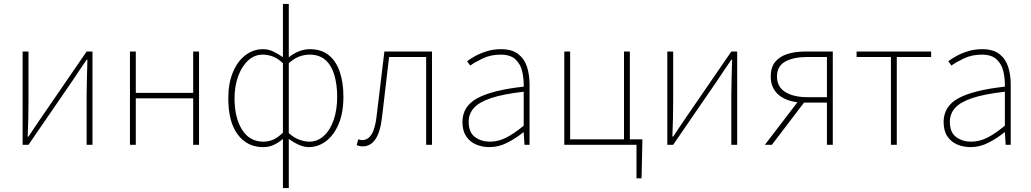

<svg xmlns="http://www.w3.org/2000/svg" viewBox="-20 -742 5282 984"><path d="M96 0V-478H126V-224Q126 -184 125 -137Q124 -90 122 -42H126Q141 -65 161 -94.5Q181 -124 196 -146L424 -478H454V0H424V-254Q424 -294 425.5 -341Q427 -388 428 -436H424Q409 -414 389 -384.5Q369 -355 354 -332L126 0Z M646 0V-478H676V-266H970V-478H1000V0H970V-238H676V0Z M1430 222V42V-30Q1409 -12 1384.5 0Q1360 12 1328 12Q1247 12 1198.5 -52.5Q1150 -117 1150 -238Q1150 -315 1173.5 -371.5Q1197 -428 1237.5 -459Q1278 -490 1328 -490Q1356 -490 1380.5 -478Q1405 -466 1430 -449V-520V-722H1460V-520V-448Q1484 -468 1512 -479Q1540 -490 1568 -490Q1626 -490 1664 -460Q1702 -430 1721 -375Q1740 -320 1740 -246Q1740 -165 1716 -107.5Q1692 -50 1651.5 -19Q1611 12 1562 12Q1539 12 1512.5 0.5Q1486 -11 1460 -30V42V222ZM1330 -16Q1356 -16 1379.5 -26Q1403 -36 1430 -62V-418Q1404 -443 1378 -452.5Q1352 -462 1326 -462Q1284 -462 1251.5 -432Q1219 -402 1200.5 -351Q1182 -300 1182 -238Q1182 -139 1220.5 -77.5Q1259 -16 1330 -16ZM1564 -16Q1607 -16 1639.5 -45.5Q1672 -75 1690 -127Q1708 -179 1708 -246Q1708 -307 1694 -356Q1680 -405 1649 -433.5Q1618 -462 1566 -462Q1542 -462 1515.5 -453Q1489 -444 1460 -418V-60Q1489 -34 1517 -25Q1545 -16 1564 -16Z M1840 8Q1830 8 1823 6.5Q1816 5 1808 2L1816 -28Q1821 -27 1825.5 -25.5Q1830 -24 1836 -24Q1866 -24 1884.5 -54Q1903 -84 1910 -146Q1920 -229 1930 -312Q1940 -395 1950 -478H2194V0H2164V-450H1974Q1965 -373 1956 -296Q1947 -219 1938 -142Q1929 -65 1904 -28.5Q1879 8 1840 8Z M2488 12Q2451 12 2419.5 -1.5Q2388 -15 2369 -43.5Q2350 -72 2350 -117Q2350 -197 2426 -238.5Q2502 -280 2664 -298Q2665 -337 2656.5 -375Q2648 -413 2622 -437.5Q2596 -462 2546 -462Q2495 -462 2454 -442.5Q2413 -423 2390 -406L2374 -428Q2389 -440 2415 -454.5Q2441 -469 2475 -479.5Q2509 -490 2548 -490Q2604 -490 2636 -465Q2668 -440 2681 -399Q2694 -358 2694 -310V0H2668L2664 -64H2662Q2625 -34 2580.5 -11Q2536 12 2488 12ZM2490 -16Q2534 -16 2575 -37Q2616 -58 2664 -98V-272Q2559 -260 2497.5 -239.5Q2436 -219 2409 -189Q2382 -159 2382 -118Q2382 -63 2414.5 -39.5Q2447 -16 2490 -16Z M3242 172V0H2872V-478H2902V-28H3178V-478H3208V-28H3272V-12L3268 172Z M3400 0V-478H3430V-224Q3430 -184 3429 -137Q3428 -90 3426 -42H3430Q3445 -65 3465 -94.5Q3485 -124 3500 -146L3728 -478H3758V0H3728V-254Q3728 -294 3729.5 -341Q3731 -388 3732 -436H3728Q3713 -414 3693 -384.5Q3673 -355 3658 -332L3430 0Z M4218 0V-216H4100Q4065 -216 4034.5 -224Q4004 -232 3980.5 -248Q3957 -264 3943.5 -289.5Q3930 -315 3930 -350Q3930 -397 3953 -425Q3976 -453 4016 -465.5Q4056 -478 4108 -478H4248V0ZM4118 -244H4218V-450H4118Q4047 -450 4004.5 -426.5Q3962 -403 3962 -350Q3962 -297 4004.5 -270.5Q4047 -244 4118 -244ZM3900 0 4076 -230 4102 -218 3936 0Z M4546 0V-450H4370V-478H4752V-450H4576V0Z M4954 12Q4917 12 4885.5 -1.5Q4854 -15 4835 -43.5Q4816 -72 4816 -117Q4816 -197 4892 -238.5Q4968 -280 5130 -298Q5131 -337 5122.5 -375Q5114 -413 5088 -437.5Q5062 -462 5012 -462Q4961 -462 4920 -442.5Q4879 -423 4856 -406L4840 -428Q4855 -440 4881 -454.5Q4907 -469 4941 -479.5Q4975 -490 5014 -490Q5070 -490 5102 -465Q5134 -440 5147 -399Q5160 -358 5160 -310V0H5134L5130 -64H5128Q5091 -34 5046.5 -11Q5002 12 4954 12ZM4956 -16Q5000 -16 5041 -37Q5082 -58 5130 -98V-272Q5025 -260 4963.5 -239.5Q4902 -219 4875 -189Q4848 -159 4848 -118Q4848 -63 4880.5 -39.5Q4913 -16 4956 -16Z"/></svg>

Font: SourceSans3VF
Style: Regular
Weight: 200
Designer: Paul D. Hunt
Foundry: Adobe
Version: Version 3.052;hotconv 1.1.0;makeotfexe 2.6.0